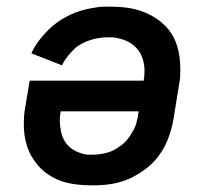

<svg xmlns="http://www.w3.org/2000/svg" viewBox="-20 -548 640 576"><path d="M256 8Q238 8 220 6.5Q202 5 184 1Q166 -3 150.5 -10Q135 -17 121 -27Q107 -37 95.5 -50Q84 -63 75.5 -77.5Q67 -92 61.5 -108.5Q56 -125 53.5 -143Q51 -161 51.5 -182.5Q52 -204 54 -216L69 -306H411Q414 -322 413.5 -338.5Q413 -355 408.5 -370Q404 -385 395 -397Q386 -409 373.5 -417.5Q361 -426 343.5 -431Q326 -436 315 -436H302Q290 -436 277 -434Q264 -432 251.5 -428Q239 -424 227 -418Q215 -412 205 -403Q195 -394 185 -381.5Q175 -369 171 -362L166 -352L74 -388Q83 -408 97.5 -427Q112 -446 129 -462Q146 -478 165.5 -490Q185 -502 205.5 -510Q226 -518 252 -523Q278 -528 292 -528H309Q328 -528 346.5 -526.5Q365 -525 382.5 -521Q400 -517 416.5 -510Q433 -503 447.5 -493.5Q462 -484 474.5 -471.5Q487 -459 496 -444.5Q505 -430 510.5 -413Q516 -396 518.5 -378Q521 -360 521 -338.5Q521 -317 519 -305L500 -188Q497 -172 492.5 -156.5Q488 -141 482 -126Q476 -111 467 -96.5Q458 -82 447 -69Q436 -56 422.5 -45.5Q409 -35 394.5 -26Q380 -17 364.5 -10.5Q349 -4 333.5 0Q318 4 299 6Q280 8 269 8ZM245 -84H257Q266 -84 275 -85Q284 -86 293.5 -88Q303 -90 312 -93.5Q321 -97 329 -102Q337 -107 345 -113Q353 -119 359.5 -126.5Q366 -134 371.5 -142.5Q377 -151 381.5 -159.5Q386 -168 389 -178.5Q392 -189 393 -195L396 -214H162Q159 -198 159.5 -183Q160 -168 163 -153.5Q166 -139 173 -126.5Q180 -114 191 -105Q202 -96 218 -90Q234 -84 245 -84Z"/></svg>

Font: Iosevka Aile Semibold
Style: Italic
Weight: 600
Italic angle: -9°
Designer: Belleve Invis
Foundry: Belleve Invis
Version: Version 31.1.0; ttfautohint (v1.8.4)